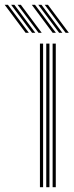

<svg xmlns="http://www.w3.org/2000/svg" viewBox="-112 -782 308 802"><path d="M107.8 0V-600H121V0ZM54.8 0V-600H68V0ZM81.2 0V-600H94.5V0ZM49 -645 -38.5 -762H-25L62.2 -645ZM-5 -645 -92.5 -762H-79L8.5 -645ZM22 -645 -65.5 -762H-52L35.5 -645ZM162 -645 74.8 -762H88.2L175.5 -645ZM108 -645 20.8 -762H34.2L121.5 -645ZM135 -645 47.8 -762H61.2L148.5 -645Z"/></svg>

Font: Big Shoulders Inline Display Thin
Style: Regular
Weight: 400
Version: Version 2.002